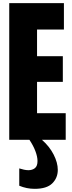

<svg xmlns="http://www.w3.org/2000/svg" viewBox="-20 -879 452 1207"><path d="M38.1 0V-859.4H381.8V-693.4H212.9V-525.9H375V-364.3H212.9V-167.5H393.1V0ZM197.8 308.1Q147.5 308.1 101.1 288.6V179.7Q116.2 184.6 130.9 187.7Q145.5 190.9 158.7 190.9Q183.1 190.9 199.5 178Q215.8 165 215.8 133.3Q215.8 106 202.4 70.8Q189 35.6 165 0H243.7Q291 41.5 317.1 92.5Q343.3 143.6 343.3 189Q343.3 239.3 308.6 273.7Q273.9 308.1 197.8 308.1Z"/></svg>

Font: Anton SC
Style: Regular
Weight: 400
Designer: Vernon Adams
Foundry: Vernon Adams
Version: Version 2.116; ttfautohint (v1.8.4.7-5d5b)